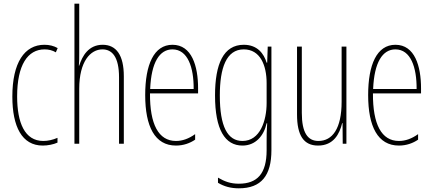

<svg xmlns="http://www.w3.org/2000/svg" viewBox="-20 -780 2351 1042"><path d="M212 10C239 10 270 4 292 -6V-32C267 -21 240 -15 215 -15C114 -15 73 -114 73 -257C73 -427 130 -512 222 -512C244 -512 265 -507 283 -496L293 -519C272 -531 248 -537 221 -537C113 -537 47 -440 47 -256C47 -93 99 10 212 10Z M410 -492V-760H384V0H410V-298C410 -447 471 -512 536 -512C588 -512 626 -472 626 -360V0H652V-366C652 -481 611 -537 537 -537C460 -537 426 -475 410 -424H408C410 -446 410 -461 410 -492Z M916 -537C815 -537 768 -429 768 -264C768 -94 820 10 935 10C976 10 1011 -3 1039 -22V-52C1004 -27 970 -15 935 -15C840 -15 793 -106 794 -273H1055V-301C1055 -421 1021 -537 916 -537ZM916 -512C999 -512 1032 -414 1031 -297H795C801 -442 846 -512 916 -512Z M1303 -537C1193 -537 1147 -433 1147 -262C1147 -76 1201 10 1296 10C1367 10 1412 -43 1427 -111H1430C1427 -70 1427 -43 1427 -12V35C1427 163 1376 217 1276 217C1231 217 1199 205 1163 184V212C1196 232 1233 242 1276 242C1398 242 1453 173 1453 35V-527H1433L1430 -440H1427C1412 -489 1377 -537 1303 -537ZM1303 -512C1392 -512 1427 -426 1427 -329V-221C1427 -126 1392 -15 1296 -15C1215 -15 1173 -93 1173 -262C1173 -411 1208 -512 1303 -512Z M1860 -527H1834V-228C1834 -82 1784 -15 1708 -15C1650 -15 1618 -60 1618 -167V-527H1592V-159C1592 -45 1628 10 1706 10C1791 10 1823 -54 1837 -112H1839L1840 0H1860Z M2126 -537C2025 -537 1978 -429 1978 -264C1978 -94 2030 10 2145 10C2186 10 2221 -3 2249 -22V-52C2214 -27 2180 -15 2145 -15C2050 -15 2003 -106 2004 -273H2265V-301C2265 -421 2231 -537 2126 -537ZM2126 -512C2209 -512 2242 -414 2241 -297H2005C2011 -442 2056 -512 2126 -512Z"/></svg>

Font: Noto Sans Khmer UI ExtraCondensed Thin
Style: Regular
Weight: 100
Width: 2
Designer: Danh Hong and the Monotype Design Team
Foundry: Monotype Imaging Inc.
Version: Version 2.002